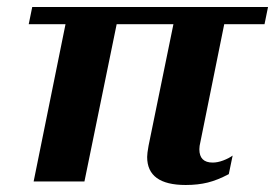

<svg xmlns="http://www.w3.org/2000/svg" viewBox="-20 -518 785 548"><path d="M400 -70Q400 -80 404 -102L475 -449H313L221 0H76L167 -449H62L72 -498H745L735 -449H620L552 -113Q549 -101 549 -92Q549 -54 587 -54Q601 -54 617 -60Q633 -66 644 -74L633 -21Q601 -4 573 3Q545 10 510 10Q400 10 400 -70Z"/></svg>

Font: Trirong
Style: Bold Italic
Weight: 700
Italic angle: -12°
Designer: Katatrad Team
Foundry: CadsonDemak
Version: Version 1.001